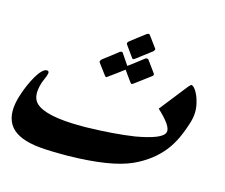

<svg xmlns="http://www.w3.org/2000/svg" viewBox="-116 -870 1089 930"><g transform="rotate(15 428.5 -405.0)"><path d="M569.3 -680.2Q570.8 -677.7 569.8 -674.3Q568.8 -670.9 564 -665.5L487.3 -607.4Q482.4 -603.5 478.5 -603.5Q475.6 -603.5 473.1 -607.4Q462.9 -621.6 452.4 -636Q441.9 -650.4 432.1 -664.6Q429.7 -667.5 430.7 -672.4Q432.1 -676.3 438.5 -682.1Q455.6 -695.3 475.1 -710.2Q494.6 -725.1 511.2 -737.8Q516.6 -741.2 520.5 -741.2Q524.9 -741.2 526.9 -737.8ZM594.2 -561.5Q596.2 -559.1 595.2 -554.7Q593.3 -550.8 590.3 -548.3L510.7 -488.8Q505.9 -485.4 502.4 -485.4Q499 -485.4 497.6 -488.8Q487.8 -501.5 477.1 -516.8Q466.3 -532.2 457.5 -544.9Q438.5 -530.8 419.9 -516.8Q401.4 -502.9 381.3 -488.8Q378.4 -485.8 375.5 -485.8Q372.1 -485.8 369.6 -488.8Q359.4 -502.4 348.1 -517.6Q336.9 -532.7 326.7 -546.4Q324.7 -549.8 326.2 -553.2Q327.1 -556.2 329.1 -558.8Q331.1 -561.5 333.5 -563.5Q351.6 -577.1 371.1 -592Q390.6 -606.9 407.7 -620.6Q412.1 -623.5 416.5 -623.5Q420.9 -623.5 422.4 -620.6L460.4 -564.5Q478 -577.6 497.6 -592.3Q517.1 -606.9 534.2 -620.6Q539.6 -624 543 -624Q547.9 -624 551.3 -620.6ZM827.1 -379.9Q812.5 -332.5 795.2 -295.7Q777.8 -258.8 754.4 -228.5Q726.6 -193.4 691.2 -166.5Q655.8 -139.6 611.3 -119.1Q559.1 -95.7 481.4 -83.5Q403.8 -71.3 297.4 -69.3H266.6Q177.2 -69.3 127.4 -76.7Q28.8 -91.8 -2.9 -145.3Q-34.7 -198.7 -6.3 -288.6Q2.4 -316.9 14.4 -344.5Q26.4 -372.1 39.3 -394Q52.2 -416 65.4 -429.4Q78.6 -442.9 89.4 -442.9Q105 -442.9 98.1 -422.4Q97.7 -419.4 95 -413.1Q92.3 -406.7 89.4 -399.7Q86.4 -392.6 84 -386.5Q81.5 -380.4 80.6 -377.4Q57.6 -305.2 91.3 -273.4Q142.1 -225.6 320.8 -225.6H343.3Q411.1 -227.1 472.2 -231.7Q533.2 -236.3 585.4 -244.1Q649.9 -255.4 686.3 -270Q722.7 -284.7 728 -303.2Q732.9 -318.4 716.1 -343.5Q699.2 -368.7 661.1 -403.8L771 -543.5Q781.7 -555.2 783.7 -555.7Q790 -555.7 796.6 -549.3Q803.2 -543 809.3 -533Q815.4 -522.9 820.6 -510.5Q825.7 -498 828.6 -485.4V-485.8Q836.4 -459.5 835.9 -433.1Q835.4 -406.7 827.1 -379.9Z"/></g></svg>

Font: XB Zar
Style: Bold Italic
Weight: 700
Italic angle: -12°
Designer: Behnam
Foundry: Irmug
Version: Version 8.005 2009